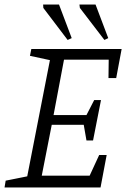

<svg xmlns="http://www.w3.org/2000/svg" viewBox="-26 -826 561 846"><path d="M-6 0 -1 -30 94 -49 194 -561 106 -580 112 -610H510L486 -482H452L453 -563H256L210 -319H355L389 -385H419L384 -207H355L343 -276H202L158 -52H369L411 -143H444L417 0ZM434 -650 326 -791 324 -806H395L451 -658ZM272 -650 165 -791 164 -806H234L290 -658Z"/></svg>

Font: Manuale Light
Style: Italic
Weight: 300
Italic angle: -11°
Version: Version 1.002